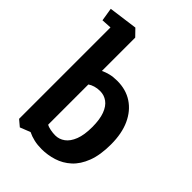

<svg xmlns="http://www.w3.org/2000/svg" viewBox="-217 -832 933 933"><g transform="rotate(45 249.5 -366.0)"><path d="M96 4 64 -23V-651L12 -648L1 -716L150 -736L184 -701V-472Q200 -480 221.5 -485.5Q243 -491 271 -491Q331 -491 375 -462Q419 -433 443.5 -379.5Q468 -326 468 -251Q468 -178 449 -128.5Q430 -79 398 -50Q366 -21 326 -8.5Q286 4 245 4Q217 4 193 -1.5Q169 -7 149 -17ZM245 -90Q272 -90 294.5 -106.5Q317 -123 330.5 -157.5Q344 -192 344 -246Q344 -298 331.5 -331.5Q319 -365 297 -381Q275 -397 247 -397Q228 -397 211.5 -392Q195 -387 184 -379V-103Q193 -97 211 -93.5Q229 -90 245 -90Z"/></g></svg>

Font: Kreon
Style: Bold
Weight: 700
Designer: Julia Petretta
Foundry: Julia Petretta and Eli Heuer
Version: Version 2.002